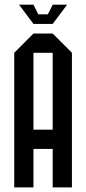

<svg xmlns="http://www.w3.org/2000/svg" viewBox="-20 -812 373 832"><path d="M125 0H41.7V-583.3L125 -666.7H208.3L291.7 -583.3V0H208.3V-166.7H125ZM125 -250H208.3V-583.3H125ZM125 -708.3 62.5 -791.7H125L145.8 -750H187.5L208.3 -791.7H270.8L208.3 -708.3Z"/></svg>

Font: Yulong
Style: Regular
Weight: 400
Designer: GGBotNet
Foundry: f0n7.com
Version: 1.00